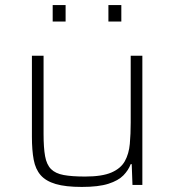

<svg xmlns="http://www.w3.org/2000/svg" viewBox="-20 -730 687 758"><path d="M303 8Q239 8 200 -3.5Q161 -15 140.5 -38.5Q120 -62 113 -99.5Q106 -137 106 -190V-510H152V-201Q152 -147 158 -113.5Q164 -80 181.5 -62.5Q199 -45 231.5 -39Q264 -33 316 -33Q383 -33 420 -49Q457 -65 473 -94Q489 -123 492.5 -162Q496 -201 496 -246V-510H542V0H503L500 -82H496Q487 -58 467 -37.5Q447 -17 408 -4.5Q369 8 303 8ZM188 -645V-710H239V-645ZM408 -645V-710H459V-645Z"/></svg>

Font: Saira SemiExpanded ExtraLight
Style: Regular
Weight: 250
Width: 6
Designer: Hector Gatti with collaboration of the Omnibus-Type team
Foundry: Omnibus-Type
Version: Version 1.101